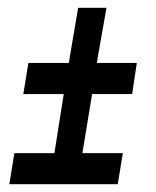

<svg xmlns="http://www.w3.org/2000/svg" viewBox="-20 -516 401 494"><path d="M283 -42H4L17 -122H120L144 -274H40L53 -354H157L181 -496H254L229 -354H332L320 -274H217L192 -122H296Z"/></svg>

Font: Georama Extra Condensed Medium
Style: Italic
Weight: 500
Width: 2
Italic angle: -9°
Designer: Jean-Baptiste Levee
Foundry: Production Type
Version: Version 1.000